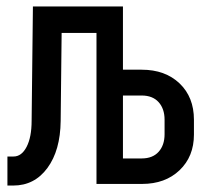

<svg xmlns="http://www.w3.org/2000/svg" viewBox="-20 -570 640 595"><path d="M3 5V-85H22Q47 -85 62.5 -115Q78 -145 78 -196L82 -550H361V-354H419Q492 -354 536.5 -311.5Q581 -269 581 -199V-153Q581 -85 536.5 -42.5Q492 0 420 0H279V-468H171L168 -195Q167 -104 127 -49.5Q87 5 21 5ZM361 -79H419Q453 -79 471.5 -99.5Q490 -120 490 -154V-199Q490 -233 471.5 -253.5Q453 -274 419 -274H361Z"/></svg>

Font: Pitagon Sans Mono Medium
Style: Regular
Weight: 500
Monospace: yes
Designer: Travis Tran
Foundry: Pitagon
Version: Version 1.001; ttfautohint (v1.8.4.7-5d5b);gftools[0.9.26]